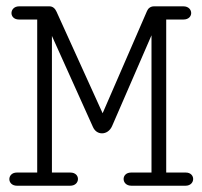

<svg xmlns="http://www.w3.org/2000/svg" viewBox="-20 -592 645 612"><path d="M398.9 0H571.3C587.4 0 595.7 -10.7 595.7 -21.5C595.7 -31.7 587.9 -42 572.3 -42H509.8V-529.8H564.9C581.1 -529.8 589.4 -540 589.4 -550.3C589.4 -561 581.1 -571.8 564.5 -571.8H470.7C460 -571.8 452.1 -565.4 448.7 -557.1L307.1 -231L160.2 -554.7C156.2 -563.5 149.4 -571.8 137.7 -571.8H41C24.9 -571.8 16.6 -561 16.6 -550.3C16.6 -540 24.4 -529.8 40.5 -529.8H98.6V-42H33.7C17.6 -42 9.8 -31.2 9.8 -21C9.8 -10.3 18.1 0 34.2 0H203.6C220.2 0 228.5 -10.7 228.5 -21.5C228.5 -31.7 220.7 -42 204.1 -42H145.5V-477.5L275.9 -188C282.2 -173.3 293.5 -167 305.2 -167C317.9 -167 330.6 -174.8 337.4 -190.4L462.9 -479.5V-42H397.9C381.8 -42 374 -31.7 374 -21.5C374 -10.7 382.3 0 398.9 0Z"/></svg>

Font: Cutive Mono
Style: Regular
Weight: 400
Monospace: yes
Designer: Vernon Adams
Foundry: Vernon Adams
Version: Version 1.002